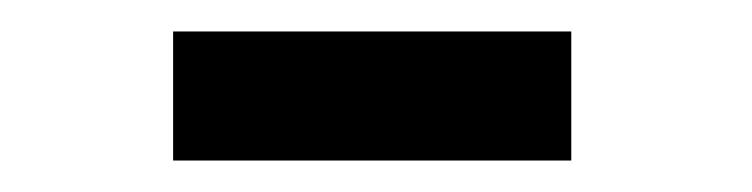

<svg xmlns="http://www.w3.org/2000/svg" viewBox="-20 -669 478 122"><path d="M90 -567V-649H343V-567Z"/></svg>

Font: Inconsolata SemiCondensed ExtraBold
Style: Regular
Weight: 800
Width: 4
Monospace: yes
Designer: Raph Levien, Cyreal, Brenton Simpson
Foundry: Raph Levien, Cyreal, Google
Version: Version 3.100; ttfautohint (v1.8.4.7-5d5b)